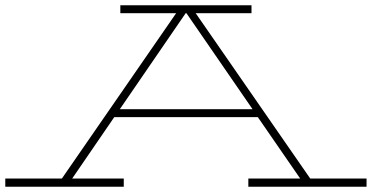

<svg xmlns="http://www.w3.org/2000/svg" viewBox="-27 -706 1406 726"><path d="M1359 -31V0H912V-31H1108L948 -263H405L246 -31H441V0H-7V-31H207L639 -656H428V-686H924V-656H713L1146 -31ZM928 -293 678 -656H675L426 -293Z"/></svg>

Font: BioRhyme Expanded ExtraLight
Style: Regular
Weight: 275
Width: 7
Designer: Aoife Mooney
Foundry: Aoife Mooney Type
Version: Version 1.000